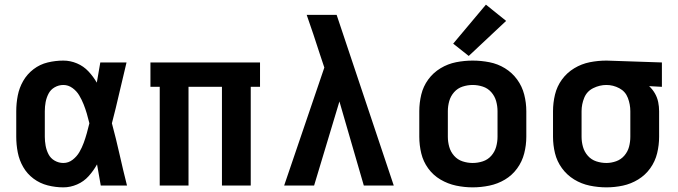

<svg xmlns="http://www.w3.org/2000/svg" viewBox="-20 -799 2920 827"><path d="M253 8Q283 8 312 -4.5Q341 -17 362 -40.5Q383 -64 398 -91Q406 -45 414 0H527Q510 -67 495 -134Q480 -201 462 -268Q479 -333 494 -399Q509 -465 525 -530H412Q404 -487 397 -443Q382 -469 361 -491.5Q340 -514 311.5 -526Q283 -538 253 -538Q219 -538 185.5 -530Q152 -522 124.5 -501Q97 -480 80 -450.5Q63 -421 56.5 -387.5Q50 -354 50 -320V-210Q50 -176 56.5 -142.5Q63 -109 80 -79.5Q97 -50 124.5 -29.5Q152 -9 185.5 -0.5Q219 8 253 8ZM253 -97Q233 -97 215.5 -107Q198 -117 189 -134.5Q180 -152 176.5 -171.5Q173 -191 173 -210V-320Q173 -340 176.5 -359Q180 -378 189 -395.5Q198 -413 215.5 -423Q233 -433 253 -433Q274 -433 292 -420Q310 -407 321 -388.5Q332 -370 340 -350Q348 -330 354 -309.5Q360 -289 365 -268Q360 -247 354 -225.5Q348 -204 340.5 -183.5Q333 -163 322 -144Q311 -125 293 -111Q275 -97 253 -97Z M668 0H792V-425H936V0H1060V-425H1100V-530H628V-425H668Z M1204 0H1333L1442 -362L1464 -286L1547 0H1676L1430 -735H1301Q1316 -693 1330 -650.5Q1344 -608 1358 -565L1377 -508Z M2016 8Q2052 8 2088 0.5Q2124 -7 2155 -25.5Q2186 -44 2207.5 -73.5Q2229 -103 2238 -138.5Q2247 -174 2247 -210V-320Q2247 -356 2238 -391.5Q2229 -427 2207.5 -456.5Q2186 -486 2155 -505Q2124 -524 2088 -531Q2052 -538 2016 -538Q1980 -538 1944.5 -531Q1909 -524 1877.5 -505Q1846 -486 1824.5 -456.5Q1803 -427 1794.5 -391.5Q1786 -356 1786 -320V-210Q1786 -174 1794.5 -138.5Q1803 -103 1824.5 -73.5Q1846 -44 1877.5 -25.5Q1909 -7 1944.5 0.5Q1980 8 2016 8ZM2016 -97Q1994 -97 1972.5 -104Q1951 -111 1936 -128Q1921 -145 1915 -166.5Q1909 -188 1909 -210V-320Q1909 -342 1915 -363.5Q1921 -385 1936 -402Q1951 -419 1972.5 -426Q1994 -433 2016 -433Q2038 -433 2059.5 -426Q2081 -419 2096 -402Q2111 -385 2117 -363.5Q2123 -342 2123 -320V-210Q2123 -188 2117 -166.5Q2111 -145 2096 -128Q2081 -111 2059.5 -104Q2038 -97 2016 -97ZM1999 -558 2160 -709 2073 -779 1932 -611Z M2592 8Q2628 8 2663 0.5Q2698 -7 2729 -26Q2760 -45 2781 -74.5Q2802 -104 2810.5 -139Q2819 -174 2819 -210V-320Q2819 -340 2815 -359.5Q2811 -379 2801 -396.5Q2791 -414 2776 -428L2831 -425V-530L2593 -538H2592Q2556 -538 2520.5 -531Q2485 -524 2453.5 -505Q2422 -486 2400.5 -456.5Q2379 -427 2370.5 -391.5Q2362 -356 2362 -320V-210Q2362 -174 2370.5 -139Q2379 -104 2400.5 -74.5Q2422 -45 2453 -26Q2484 -7 2520 0.5Q2556 8 2592 8ZM2592 -97Q2570 -97 2548.5 -104Q2527 -111 2512 -128Q2497 -145 2491 -166.5Q2485 -188 2485 -210V-320Q2485 -350 2496.5 -378Q2508 -406 2535.5 -419.5Q2563 -433 2592 -433Q2621 -433 2647.5 -419Q2674 -405 2684.5 -377Q2695 -349 2695 -320V-210Q2695 -188 2689.5 -167Q2684 -146 2669.5 -129Q2655 -112 2634 -104.5Q2613 -97 2592 -97Z"/></svg>

Font: Iosevka Sparkle
Style: Bold
Weight: 700
Designer: Belleve Invis
Foundry: Belleve Invis
Version: Version 4.5.0; ttfautohint (v1.8.3)